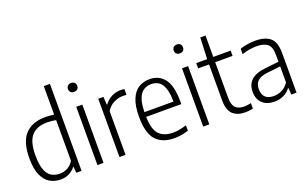

<svg xmlns="http://www.w3.org/2000/svg" viewBox="-90 -1237 2682 1676"><g transform="rotate(-20 1251.0 -399.0)"><path d="M241.5 9Q188 9 143.5 -16.2Q99 -41.5 72.2 -100.2Q45.5 -159 45.5 -259.5Q45.5 -409 110.2 -479.2Q175 -549.5 298 -549.5Q318.5 -549.5 340 -547.8Q361.5 -546 379.5 -543V-808H436.5V0H387.5L383 -56.5H378.5Q357.5 -28.5 322.2 -9.8Q287 9 241.5 9ZM251.5 -41.5Q288 -41.5 323 -59.5Q358 -77.5 379.5 -114.5V-492Q342 -500.5 296 -500.5Q202 -500.5 153 -446.2Q104 -392 104 -265.5Q104 -176.5 123.2 -128Q142.5 -79.5 175.8 -60.5Q209 -41.5 251.5 -41.5Z M584 0V-541.5H640.5V0ZM612 -670Q592 -670 580.5 -681Q569 -692 569 -710.5Q569 -729.5 580.5 -741Q592 -752.5 612 -752.5Q632 -752.5 643.5 -741Q655 -729.5 655 -710.5Q655 -692 643.5 -681Q632 -670 612 -670Z M788.5 0V-541.5H836.5L841 -468H846Q873 -507 913.2 -526.5Q953.5 -546 996.5 -546Q1016 -546 1032 -543V-489Q1022.5 -490 1013.8 -490.5Q1005 -491 994 -491Q953.5 -491 911.8 -469.5Q870 -448 845 -405.5V0Z M1299 9.5Q1186.5 9.5 1127.8 -54.5Q1069 -118.5 1069 -271Q1069 -370 1093.8 -431.5Q1118.5 -493 1162.8 -521.2Q1207 -549.5 1266 -549.5Q1353.5 -549.5 1403.8 -484.8Q1454 -420 1454 -270V-250H1127.5Q1130 -132.5 1174.2 -86.2Q1218.5 -40 1304.5 -40Q1357.5 -40 1428.5 -62V-12Q1393 -0.5 1361.5 4.5Q1330 9.5 1299 9.5ZM1266 -504Q1226 -504 1195.2 -484.8Q1164.5 -465.5 1146.8 -419.8Q1129 -374 1127.5 -294H1397.5Q1396.5 -374 1380 -419.8Q1363.5 -465.5 1334.5 -484.8Q1305.5 -504 1266 -504Z M1566.5 0V-541.5H1623V0ZM1594.5 -670Q1574.5 -670 1563 -681Q1551.5 -692 1551.5 -710.5Q1551.5 -729.5 1563 -741Q1574.5 -752.5 1594.5 -752.5Q1614.5 -752.5 1626 -741Q1637.5 -729.5 1637.5 -710.5Q1637.5 -692 1626 -681Q1614.5 -670 1594.5 -670Z M1955.5 9Q1882.5 9 1841.2 -29.5Q1800 -68 1800 -156V-492.5H1699V-541.5H1800L1808.5 -740H1857V-541.5H2018.5V-492.5H1857V-164.5Q1857 -96 1884 -69Q1911 -42 1965 -42Q1992 -42 2027.5 -50V1Q1991 9 1955.5 9Z M2228 8.5Q2159 8.5 2117.2 -29.2Q2075.5 -67 2075.5 -136Q2075.5 -206 2118.8 -245.2Q2162 -284.5 2255.5 -294L2377.5 -307.5V-369Q2377.5 -446.5 2343 -473.2Q2308.5 -500 2242.5 -500Q2213.5 -500 2177.8 -494.5Q2142 -489 2106 -476.5V-526.5Q2136.5 -537.5 2175.2 -543.5Q2214 -549.5 2248 -549.5Q2338.5 -549.5 2386 -509.8Q2433.5 -470 2433.5 -367V0H2385L2380.5 -61.5H2376Q2350.5 -27 2312 -9.2Q2273.5 8.5 2228 8.5ZM2134 -142Q2134 -39.5 2239.5 -39.5Q2275 -39.5 2311.8 -56.2Q2348.5 -73 2377.5 -115V-264L2258 -250.5Q2193 -244 2163.5 -217Q2134 -190 2134 -142Z"/></g></svg>

Font: Encode Sans Semi Condensed Light
Style: Regular
Weight: 300
Width: 4
Designer: Multiple Designers
Foundry: Impallari Type
Version: Version 3.000; ttfautohint (v1.8.3) -l 8 -r 50 -G 200 -x 14 